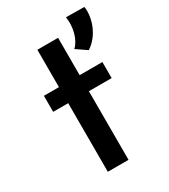

<svg xmlns="http://www.w3.org/2000/svg" viewBox="-166 -740 719 819"><g transform="rotate(-30 193.0 -330.0)"><path d="M308 -490C366 -526 393 -604 384 -659L294 -660C302 -610 288 -553 257 -525ZM119 -601V-417H45V-338H119V0H221V-338H333V-417H221V-601Z"/></g></svg>

Font: Reem Kufi
Style: Regular
Weight: 400
Designer: Khaled Hosny
Version: Version 0.007